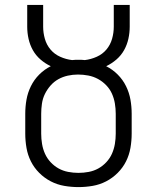

<svg xmlns="http://www.w3.org/2000/svg" viewBox="-20 -755 640 783"><path d="M300 8Q271 8 242 3Q213 -2 187 -15.5Q161 -29 140 -50Q119 -71 106 -97Q93 -123 88 -152Q83 -181 83 -210V-291Q83 -320 88 -348.5Q93 -377 106 -403.5Q119 -430 140 -451Q161 -472 187 -485Q164 -496 145 -512.5Q126 -529 114 -550.5Q102 -572 96.5 -596.5Q91 -621 91 -646V-735H156V-646Q156 -621 163 -596.5Q170 -572 186 -553Q202 -534 225.5 -523.5Q249 -513 274 -510Q280 -511 286.5 -511Q293 -511 300 -511Q307 -511 313.5 -511Q320 -511 326 -510Q351 -513 374.5 -523.5Q398 -534 414 -553Q430 -572 437 -596.5Q444 -621 444 -646V-735H509V-646Q509 -621 503.5 -596.5Q498 -572 486 -550.5Q474 -529 455 -512.5Q436 -496 413 -485Q439 -472 460 -451Q481 -430 494 -403.5Q507 -377 512 -348.5Q517 -320 517 -291V-210Q517 -181 512 -152Q507 -123 494 -97Q481 -71 460 -50Q439 -29 413 -15.5Q387 -2 358 3Q329 8 300 8ZM300 -50Q321 -50 342 -54Q363 -58 381 -68Q399 -78 413.5 -93.5Q428 -109 436.5 -128Q445 -147 448.5 -168Q452 -189 452 -210V-291Q452 -312 448.5 -333Q445 -354 436.5 -373Q428 -392 413 -407.5Q398 -423 379.5 -433Q361 -443 340 -447Q319 -451 298 -451Q277 -451 256.5 -446.5Q236 -442 218 -432Q200 -422 186 -406Q172 -390 163 -371.5Q154 -353 151 -332Q148 -311 148 -291V-210Q148 -189 151.5 -168Q155 -147 163.5 -128Q172 -109 186.5 -93.5Q201 -78 219 -68Q237 -58 258 -54Q279 -50 300 -50Z"/></svg>

Font: Iosevka Curly Light Extended
Style: Regular
Weight: 300
Width: 7
Monospace: yes
Designer: Belleve Invis
Foundry: Belleve Invis
Version: Version 11.1.0; ttfautohint (v1.8.3)